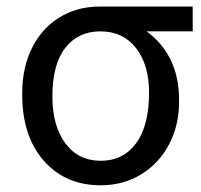

<svg xmlns="http://www.w3.org/2000/svg" viewBox="-20 -548 606 578"><path d="M560.1 -453.6V-528.3H278.8C233.2 -528 192.8 -516.8 157.5 -494.6C122.2 -472.5 94.9 -441.7 75.7 -402.3C56.5 -363 46.9 -318.5 46.9 -269V-262.7C46.9 -179.7 68.5 -113.5 111.8 -64.2C155.1 -14.9 212.2 9.8 283.2 9.8C328.8 9.8 369.5 -1.3 405.5 -23.4C441.5 -45.6 469.4 -75.8 489.3 -114C509.1 -152.3 519 -194.2 519 -239.7V-248C519 -336.9 486.5 -405.4 421.4 -453.6ZM137.7 -258.3C137.7 -322.1 150.6 -370.6 176.5 -403.8C202.4 -437 237.6 -453.6 282.2 -453.6C327.5 -453.6 363.2 -436.8 389.4 -403.3C415.6 -369.8 428.7 -325 428.7 -269C428.7 -203 415.8 -152.3 389.9 -116.9C364 -81.6 328.5 -64 283.2 -64C238.3 -64 202.8 -81.5 176.8 -116.5C150.7 -151.4 137.7 -198.7 137.7 -258.3Z"/></svg>

Font: Roboto1
Style: rg
Weight: 400
Designer: Google
Version: Version 2.137; 2017